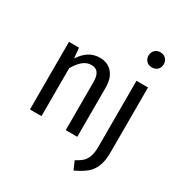

<svg xmlns="http://www.w3.org/2000/svg" viewBox="-222 -931 1220 1296"><g transform="rotate(30 388.5 -282.5)"><path d="M449 -383V0H359V-372Q359 -423 342 -445.5Q325 -468 291 -468Q255 -468 226 -444Q197 -420 170 -374V0H80V-527H158L166 -447Q225 -539 315 -539Q378 -539 413.5 -497.5Q449 -456 449 -383ZM696 -21Q696 46 678.5 88.5Q661 131 628.5 157.5Q596 184 541 210L513 146Q548 127 567 109Q586 91 596 61.5Q606 32 606 -18V-527H696ZM710 -715Q710 -690 693.5 -673.5Q677 -657 650 -657Q624 -657 607.5 -673.5Q591 -690 591 -715Q591 -741 607.5 -758Q624 -775 650 -775Q677 -775 693.5 -758Q710 -741 710 -715Z"/></g></svg>

Font: Fira Sans Condensed
Style: Regular
Weight: 400
Width: 3
Designer: bBox Type GmbH & Carrois Corporate GbR & Edenspiekermann AG
Foundry: bBox Type GmbH & Carrois Corporate GbR & Edenspiekermann AG
Version: Version 4.301